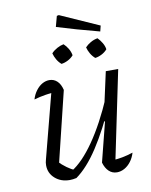

<svg xmlns="http://www.w3.org/2000/svg" viewBox="-88 -858 733 930"><g transform="rotate(-10 278.0 -393.5)"><path d="M227 -432 140 -75 135 -97Q154 -77 175 -62Q196 -47 215 -39L196 -38Q252 -72 310 -155.5Q368 -239 421 -362L433 -333Q406 -271 378.5 -218.5Q351 -166 323.5 -124Q296 -82 268.5 -51.5Q241 -21 213 -1Q195 3 180 3Q137 3 108 -22.5Q79 -48 79 -87Q79 -101 83 -114L173 -460L201 -431Q168 -429 137 -424Q106 -419 79 -411Q86 -435 100 -453.5Q114 -472 131 -481.5Q148 -491 166 -491Q188 -491 204 -476Q220 -461 227 -432ZM348 -53 397 -247 391 -249 443 -486H504L408 -24L394 -55Q422 -56 448.5 -61Q475 -66 502 -75Q495 -51 481 -32.5Q467 -14 449 -4Q431 6 412 6Q389 6 372.5 -9.5Q356 -25 348 -53ZM450 -680Q389 -696 339.5 -710Q290 -724 242 -739L256 -791L266 -793L457 -708ZM238 -558Q225 -569 216 -584.5Q207 -600 203 -616Q215 -629 231.5 -638Q248 -647 264 -650Q277 -638 286 -622.5Q295 -607 298 -590Q287 -577 270.5 -568.5Q254 -560 238 -558ZM404 -558Q391 -569 382 -584.5Q373 -600 369 -616Q380 -628 396.5 -637.5Q413 -647 431 -650Q443 -638 452.5 -622Q462 -606 464 -590Q453 -577 436.5 -568.5Q420 -560 404 -558Z"/></g></svg>

Font: Piazzolla Thin Light
Style: Italic
Weight: 300
Italic angle: -11.3°
Version: Version 2.005